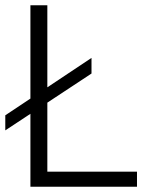

<svg xmlns="http://www.w3.org/2000/svg" viewBox="-20 -706 546 726"><path d="M95 0V-686H159V-57H498V0ZM0 -213V-270L326 -487V-428Z"/></svg>

Font: Archivo SemiBold ExtraLight
Style: Regular
Weight: 250
Version: Version 2.001